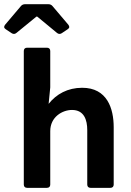

<svg xmlns="http://www.w3.org/2000/svg" viewBox="-44 -902 627 922"><path d="M134.8 -822.3 229.5 -744.1C236.3 -738.3 244.1 -737.3 252 -742.2L281.2 -761.7C290 -767.6 291 -774.4 284.2 -783.2L208 -873C203.1 -878.9 196.3 -881.8 188.5 -881.8H76.2C68.4 -881.8 61.5 -878.9 56.6 -873L-19.5 -783.2C-26.4 -774.4 -25.4 -767.6 -16.6 -761.7L12.7 -742.2C20.5 -737.3 28.3 -738.3 35.2 -744.1L130.9 -822.3ZM350.6 -480.5C281.2 -480.5 226.6 -450.2 189.5 -403.3L197.3 -482.4V-657.2C197.3 -667 191.4 -672.9 181.6 -672.9H85.9C76.2 -672.9 70.3 -667 70.3 -657.2V-15.6C70.3 -5.9 76.2 0 85.9 0H181.6C191.4 0 197.3 -5.9 197.3 -15.6V-272.5C197.3 -340.8 255.9 -374 301.8 -374C360.4 -374 375 -325.2 375 -277.3V-15.6C375 -5.9 380.9 0 390.6 0H486.3C496.1 0 502 -5.9 502 -15.6V-291C502 -380.9 470.7 -480.5 350.6 -480.5Z"/></svg>

Font: Ed Sans Neue SemiBold
Style: Regular
Weight: 600
Designer: Stephen Hutchings
Version: Version 1.004;PS 001.004;hotconv 1.0.88;makeotf.lib2.5.64775